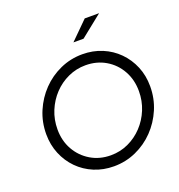

<svg xmlns="http://www.w3.org/2000/svg" viewBox="-160 -1048 1114 1193"><g transform="rotate(-20 397.0 -452.0)"><path d="M391 11Q321 11 261 -14Q201 -39 156.5 -84Q112 -129 87 -189.5Q62 -250 62 -320Q62 -400 92 -470.5Q122 -541 174 -595Q226 -649 295 -680Q364 -711 442 -711Q512 -711 572 -686Q632 -661 676.5 -616Q721 -571 746 -511Q771 -451 771 -380Q771 -300 741 -229.5Q711 -159 659 -105Q607 -51 538 -20Q469 11 391 11ZM396 -60Q458 -60 512 -85Q566 -110 607 -153.5Q648 -197 671.5 -254Q695 -311 695 -376Q695 -451 661.5 -511Q628 -571 569.5 -605.5Q511 -640 437 -640Q376 -640 321.5 -615Q267 -590 226 -546.5Q185 -503 161.5 -446Q138 -389 138 -324Q138 -249 171.5 -189.5Q205 -130 263.5 -95Q322 -60 396 -60ZM416 -799 533 -915H628L483 -799Z"/></g></svg>

Font: Red Hat Display
Style: Italic
Weight: 400
Italic angle: -12°
Designer: Pentagram, MCKL
Foundry: Pentagram, MCKL
Version: Version 1.023; ttfautohint (v1.8.3)